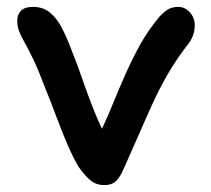

<svg xmlns="http://www.w3.org/2000/svg" viewBox="-20 -527 613 557"><path d="M282 10Q260 10 243.5 -3Q227 -16 208 -43Q194 -66 177 -105Q160 -144 143.5 -188.5Q127 -233 111 -272Q91 -325 76 -356Q61 -387 50.5 -405.5Q40 -424 35 -437.5Q30 -451 30 -468Q30 -484 40.5 -495.5Q51 -507 76 -507Q105 -507 125 -490.5Q145 -474 159.5 -446Q174 -418 187 -383Q204 -341 220.5 -293Q237 -245 255.5 -199.5Q274 -154 295 -116L259 -118Q285 -171 305 -220Q325 -269 345 -314Q365 -359 388 -400Q411 -441 443 -479Q456 -493 468 -500Q480 -507 497 -507Q511 -507 522 -499Q533 -491 539 -479.5Q545 -468 545 -454Q545 -439 540.5 -426Q536 -413 528 -402Q493 -357 468.5 -315Q444 -273 424.5 -230.5Q405 -188 384 -139.5Q363 -91 336 -31Q325 -8 313.5 1Q302 10 282 10Z"/></svg>

Font: Shantell Sans Medium
Style: Regular
Weight: 500
Designer: Stephen Nixon, Anya Danilova, Shantell Martin
Foundry: Arrow Type
Version: Version 1.011;[c5ecc13dd]